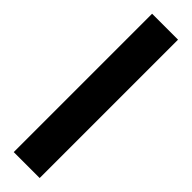

<svg xmlns="http://www.w3.org/2000/svg" viewBox="-277 -792 785 785"><g transform="rotate(45 115.0 -400.0)"><path d="M40 0V-800H190V0Z"/></g></svg>

Font: Big Shoulders Display Black
Style: Regular
Weight: 900
Designer: Patric King
Foundry: XO Type Co
Version: Version 1.000; ttfautohint (v1.8.2)